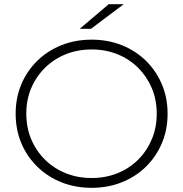

<svg xmlns="http://www.w3.org/2000/svg" viewBox="-20 -895 878 920"><path d="M419 5Q341 5 274.5 -21.5Q208 -48 158.5 -96.5Q109 -145 82 -209.5Q55 -274 55 -350Q55 -426 82 -490.5Q109 -555 158.5 -603.5Q208 -652 274.5 -678.5Q341 -705 419 -705Q497 -705 563.5 -678.5Q630 -652 679 -604Q728 -556 755.5 -491.5Q783 -427 783 -350Q783 -273 755.5 -208.5Q728 -144 679 -96Q630 -48 563.5 -21.5Q497 5 419 5ZM419 -42Q486 -42 543 -65Q600 -88 642 -130Q684 -172 707.5 -228Q731 -284 731 -350Q731 -417 707.5 -472.5Q684 -528 642 -570Q600 -612 543 -635Q486 -658 419 -658Q352 -658 295 -635Q238 -612 195.5 -570Q153 -528 129.5 -472.5Q106 -417 106 -350Q106 -284 129.5 -228Q153 -172 195.5 -130Q238 -88 295 -65Q352 -42 419 -42ZM362 -757 501 -875H573L416 -757Z"/></svg>

Font: MOST Montserrat Light
Style: Regular
Weight: 300
Designer: Julieta Ulanovsky
Foundry: Julieta Ulanovsky
Version: Version 8.000;March 11, 2024;FontCreator 15.0.0.2926 64-bit